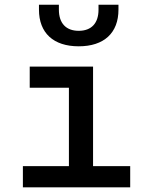

<svg xmlns="http://www.w3.org/2000/svg" viewBox="-20 -803 626 823"><path d="M78.1 0H538.1V-90.8H378.9V-517.6H107.4V-426.8H275.4V-90.8H78.1ZM317.4 -604.5C425.8 -604.5 487.8 -661.6 487.8 -761.7V-782.7H402.3V-761.7C402.3 -703.6 372.1 -670.9 317.4 -670.9C262.7 -670.9 232.4 -703.6 232.4 -761.7V-782.7H147V-761.7C147 -661.6 209 -604.5 317.4 -604.5Z"/></svg>

Font: Cascadia Mono NF
Style: Regular
Weight: 400
Monospace: yes
Designer: Aaron Bell
Foundry: Saja Typeworks
Version: Version 2404.023